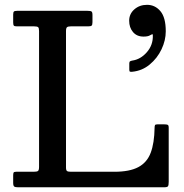

<svg xmlns="http://www.w3.org/2000/svg" viewBox="-20 -796 784 816"><path d="M124.5 -684H51.5Q41.5 -684 38.8 -687.2Q36 -690.5 36 -701V-734Q36 -744 39.2 -747Q42.5 -750 53 -750H352Q364.5 -750 368.8 -747.2Q373 -744.5 373 -732V-702Q373 -690 369.2 -687Q365.5 -684 354.5 -684H281.5Q269.5 -684 265 -680.5Q260.5 -677 260.5 -664V-84Q260.5 -72 265 -69Q269.5 -66 282 -66H466Q531 -66 568 -85.8Q605 -105.5 620.5 -146.8Q636 -188 637 -252.5Q637 -261 638.8 -264.2Q640.5 -267.5 649 -267.5H678Q688.5 -267.5 692.8 -265.5Q697 -263.5 697 -253V-23.5Q697 -9 694 -4.5Q691 0 677 0H57.5Q45.5 0 40.8 -3Q36 -6 36 -19V-50Q36 -59 37.8 -62.5Q39.5 -66 48.5 -66H122Q136.5 -66 141.2 -69.2Q146 -72.5 146 -87V-664Q146 -677 142 -680.5Q138 -684 124.5 -684ZM529 -708Q529 -737 551 -756.2Q573 -775.5 605 -775.5Q639 -775.5 661.8 -748.5Q684.5 -721.5 684.5 -663Q684.5 -624.5 666.5 -586.5Q648.5 -548.5 616.2 -521.8Q584 -495 542 -491Q535.5 -490.5 532.5 -491.5Q529.5 -492.5 529.5 -500V-526.5Q529.5 -533.5 533 -535.5Q536.5 -537.5 542 -538.5Q577.5 -543.5 604.2 -574.2Q631 -605 629.5 -646Q629.5 -651.5 626.5 -650.5Q623.5 -649.5 619.5 -647Q613 -643 606 -641.8Q599 -640.5 590 -640.5Q561.5 -640.5 545.2 -659.8Q529 -679 529 -708Z"/></svg>

Font: Besley* Medium
Style: Regular
Weight: 500
Designer: Owen Earl
Foundry: indestructible type*
Version: Version 3.000; ttfautohint (v1.8.3)